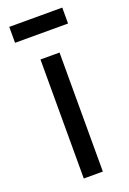

<svg xmlns="http://www.w3.org/2000/svg" viewBox="-132 -711 509 758"><g transform="rotate(-20 123.0 -331.5)"><path d="M163.1 -500V0H83V-500ZM11.2 -596.2V-663.1H233.9V-596.2Z"/></g></svg>

Font: Human Sans
Style: Regular
Weight: 400
Designer: Tim Radville
Foundry: Continuum
Version: Version 1.000;FEAKit 1.0